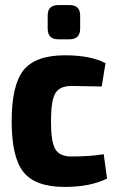

<svg xmlns="http://www.w3.org/2000/svg" viewBox="-20 -725 460 757"><path d="M210 -705H254Q296 -705 296 -664V-612Q296 -570 254 -570H210Q168 -570 168 -612V-664Q168 -705 210 -705ZM236 -507Q337 -507 396 -476L381 -384Q285 -386 262 -386Q215 -386 198 -357Q181 -328 181 -247Q181 -166 198 -137Q215 -108 262 -108Q334 -108 389 -117L402 -21Q336 12 235 12Q120 12 73 -46Q26 -104 26 -247Q26 -390 73 -448.5Q120 -507 236 -507Z"/></svg>

Font: exo2condensed_b
Style: Bold
Weight: 700
Width: 3
Designer: Natanael Gama
Version: Version 1.001;PS 001.001;hotconv 1.0.70;makeotf.lib2.5.58329